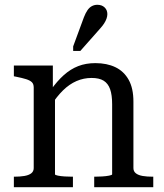

<svg xmlns="http://www.w3.org/2000/svg" viewBox="-20 -783 684 803"><path d="M38 0V-44H40Q63 -44 81.5 -47Q100 -50 110.5 -58Q121 -66 121 -80V-417Q121 -432 113 -439.5Q105 -447 89 -452Q73 -457 48 -462L38 -464V-509H201V-403L210 -392V-54Q210 -51 222 -48.5Q234 -46 251 -45Q268 -44 282 -44H285V0ZM621 0H374V-44H376Q390 -44 407 -45Q424 -46 436.5 -48.5Q449 -51 449 -54V-347Q449 -386 440.5 -410Q432 -434 413.5 -445.5Q395 -457 363 -457Q330 -457 300 -444Q270 -431 243.5 -405Q217 -379 193 -341L192 -406Q219 -444 247 -469Q275 -494 307 -506.5Q339 -519 379 -519Q427 -519 462.5 -502Q498 -485 518 -449.5Q538 -414 538 -358V-80Q538 -66 548.5 -58Q559 -50 577 -47Q595 -44 619 -44H621ZM331 -711Q338 -729 346 -740.5Q354 -752 364.5 -757.5Q375 -763 387 -763Q406 -763 417.5 -752Q429 -741 429 -724Q429 -715 425.5 -705Q422 -695 415.5 -685Q409 -675 400 -665L316 -570H286V-589Z"/></svg>

Font: Roboto Serif 28pt
Style: Regular
Weight: 400
Designer: Greg Gazdowicz
Foundry: Commercial Type
Version: Version 1.008